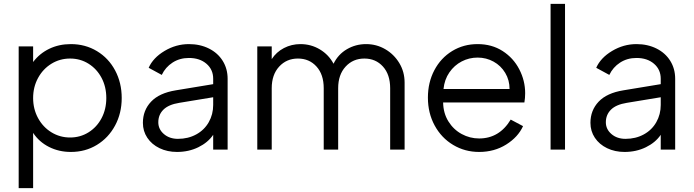

<svg xmlns="http://www.w3.org/2000/svg" viewBox="-20 -777 3603 997"><path d="M77 -536H152V-455Q185 -499 235.5 -523.5Q286 -548 348 -548Q423 -548 483.5 -511.5Q544 -475 578 -411Q612 -347 612 -268Q612 -189 577.5 -125Q543 -61 483 -24.5Q423 12 348 12Q286 12 234.5 -14Q183 -40 152 -87V200H77ZM344 -63Q397 -63 440 -90Q483 -117 507.5 -163.5Q532 -210 532 -268Q532 -326 507.5 -372.5Q483 -419 440 -446Q397 -473 344 -473Q291 -473 247 -446Q203 -419 177.5 -372Q152 -325 152 -268Q152 -211 177.5 -164Q203 -117 247 -90Q291 -63 344 -63Z M722 -139Q722 -204 764.5 -249Q807 -294 893 -308L1087 -340V-368Q1087 -416 1052 -446Q1017 -476 961 -476Q913 -476 876 -452Q839 -428 820 -388L752 -425Q775 -477 834.5 -512.5Q894 -548 961 -548Q1019 -548 1065 -525Q1111 -502 1136.5 -461Q1162 -420 1162 -368V0H1087V-77Q1060 -37 1010 -12.5Q960 12 899 12Q849 12 808.5 -7.5Q768 -27 745 -61.5Q722 -96 722 -139ZM904 -56Q957 -56 999 -79Q1041 -102 1064 -142.5Q1087 -183 1087 -232V-272L911 -243Q855 -234 828.5 -207.5Q802 -181 802 -142Q802 -106 831 -81Q860 -56 904 -56Z M1316 -536H1391V-470Q1415 -507 1454.5 -527.5Q1494 -548 1540 -548Q1595 -548 1641 -520.5Q1687 -493 1712 -446Q1736 -495 1781.5 -521.5Q1827 -548 1881 -548Q1935 -548 1980.5 -521.5Q2026 -495 2053.5 -449.5Q2081 -404 2081 -348V0H2006V-319Q2006 -390 1968.5 -431.5Q1931 -473 1872 -473Q1813 -473 1774.5 -431Q1736 -389 1736 -319V0H1661V-319Q1661 -390 1623.5 -431.5Q1586 -473 1527 -473Q1468 -473 1429.5 -431Q1391 -389 1391 -319V0H1316Z M2202 -270Q2202 -349 2235.5 -412.5Q2269 -476 2328 -512Q2387 -548 2460 -548Q2534 -548 2590 -512Q2646 -476 2676.5 -417Q2707 -358 2707 -293Q2707 -268 2703 -245H2281Q2282 -189 2308.5 -146.5Q2335 -104 2377.5 -81Q2420 -58 2468 -58Q2573 -58 2632 -156L2696 -122Q2670 -65 2608.5 -26.5Q2547 12 2468 12Q2394 12 2333 -24.5Q2272 -61 2237 -125.5Q2202 -190 2202 -270ZM2626 -315Q2626 -361 2603.5 -398.5Q2581 -436 2543 -457Q2505 -478 2460 -478Q2416 -478 2377.5 -458Q2339 -438 2313.5 -401Q2288 -364 2283 -315Z M2839 -757H2914V0H2839Z M3046 -139Q3046 -204 3088.5 -249Q3131 -294 3217 -308L3411 -340V-368Q3411 -416 3376 -446Q3341 -476 3285 -476Q3237 -476 3200 -452Q3163 -428 3144 -388L3076 -425Q3099 -477 3158.5 -512.5Q3218 -548 3285 -548Q3343 -548 3389 -525Q3435 -502 3460.5 -461Q3486 -420 3486 -368V0H3411V-77Q3384 -37 3334 -12.5Q3284 12 3223 12Q3173 12 3132.5 -7.5Q3092 -27 3069 -61.5Q3046 -96 3046 -139ZM3228 -56Q3281 -56 3323 -79Q3365 -102 3388 -142.5Q3411 -183 3411 -232V-272L3235 -243Q3179 -234 3152.5 -207.5Q3126 -181 3126 -142Q3126 -106 3155 -81Q3184 -56 3228 -56Z"/></svg>

Font: Eudoxus Sans
Style: Regular
Weight: 400
Designer: Stijn de Vries
Foundry: tokotype
Version: Version 2.005